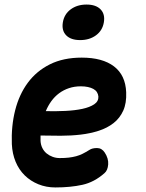

<svg xmlns="http://www.w3.org/2000/svg" viewBox="-20 -813 640 843"><path d="M440 -143Q457 -117 455 -91Q453 -65 439 -53Q394 -13 341.5 -1.5Q289 10 223 10Q183 10 148.5 -4Q114 -18 88.5 -43Q63 -68 48.5 -103Q34 -138 32 -180Q29 -259 46.5 -328.5Q64 -398 102 -449.5Q140 -501 199 -530.5Q258 -560 339 -560Q430 -560 480.5 -521.5Q531 -483 534 -408Q536 -360 521 -327Q506 -294 478.5 -272.5Q451 -251 414 -239Q377 -227 334.5 -222Q292 -217 246.5 -217Q201 -217 158 -218V-194Q159 -177 166 -163Q173 -149 184.5 -139.5Q196 -130 211 -124.5Q226 -119 242 -119Q265 -119 282 -121Q299 -123 314 -127Q329 -131 343 -138Q357 -145 373 -155Q385 -163 406 -163Q427 -163 440 -143ZM181 -325Q225 -324 267 -326Q309 -328 341.5 -335Q374 -342 393.5 -355Q413 -368 412 -389Q411 -400 405.5 -408.5Q400 -417 390 -422.5Q380 -428 366 -431Q352 -434 335 -434Q307 -434 283 -426Q259 -418 239.5 -403.5Q220 -389 205.5 -369Q191 -349 181 -325ZM332 -637Q291 -637 270.5 -658Q250 -679 256 -715Q262 -751 290.5 -772Q319 -793 360 -793Q401 -793 421.5 -772Q442 -751 436 -715Q430 -679 401.5 -658Q373 -637 332 -637Z"/></svg>

Font: Maple Mono NL ExtraBold
Style: Italic
Weight: 800
Italic angle: -10°
Monospace: yes
Designer: subframe7536
Version: Version 7.000